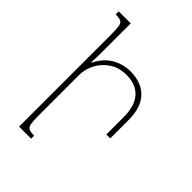

<svg xmlns="http://www.w3.org/2000/svg" viewBox="-210 -808 902 902"><g transform="rotate(45 240.5 -357.0)"><path d="M115 -371V-104Q115 -67 118 -49Q121 -31 132 -25.5Q143 -20 167 -20V0H87V-610Q87 -647 84 -665Q81 -683 70 -688.5Q59 -694 35 -694V-714H115V-526Q115 -508 114.5 -489.5Q114 -471 113 -454H116Q141 -505 183 -529.5Q225 -554 273 -554Q348 -554 388.5 -511Q429 -468 429 -386V-264H403V-378Q403 -454 369 -491.5Q335 -529 273 -529Q224 -529 189 -506Q154 -483 134.5 -447Q115 -411 115 -371Z"/></g></svg>

Font: Noto Serif Armenian Condensed Thin
Style: Regular
Weight: 100
Width: 3
Designer: Monotype Design Team
Foundry: Monotype Imaging Inc.
Version: Version 2.008; ttfautohint (v1.8.4.7-5d5b)